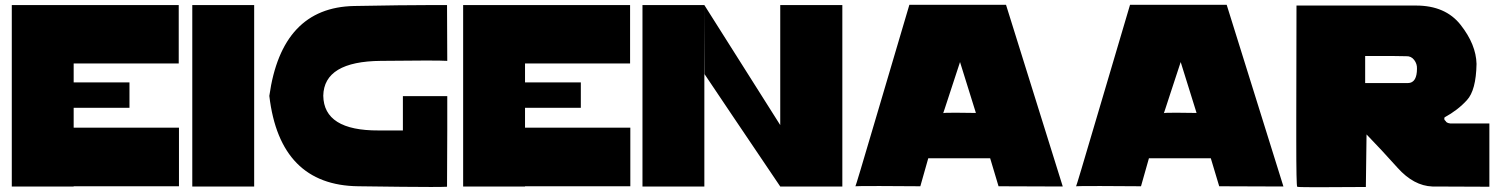

<svg xmlns="http://www.w3.org/2000/svg" viewBox="-20 -780 6272 803"><path d="M29.3 -758.8Q93.8 -758.8 288.1 -758.8Q288.1 -569.3 288.1 0Q223.6 0 29.3 0Q29.3 -190.4 29.3 -758.8ZM728.5 -1Q619.1 -1 288.1 -1Q288.1 -61.5 288.1 -246.1Q398.4 -246.1 728.5 -246.1Q728.5 -184.6 728.5 -1ZM727.5 -514.6Q617.2 -514.6 287.1 -514.6Q287.1 -575.2 287.1 -758.8Q397.5 -758.8 727.5 -758.8Q727.5 -698.2 727.5 -514.6ZM521.5 -329.1Q462.9 -329.1 287.1 -329.1Q287.1 -355.5 287.1 -435.5Q345.7 -435.5 521.5 -435.5Q521.5 -409.2 521.5 -329.1Z M784.2 -758.8Q848.6 -758.8 1043 -758.8Q1043 -569.3 1043 0Q978.5 0 784.2 0Q784.2 -190.4 784.2 -758.8Z M1850.6 -234.4Q1850.6 -175.8 1849.6 1Q1834 2 1782.2 2Q1689.5 2 1478.5 -1Q1150.4 -4.9 1106.4 -378.9Q1158.2 -749 1460.9 -754.9Q1670.9 -758.8 1777.3 -758.8Q1823.2 -758.8 1849.6 -758.8Q1849.6 -680.7 1850.6 -525.4Q1810.5 -528.3 1573.2 -525.4Q1335 -523.4 1332 -379.9Q1334 -233.4 1563.5 -234.4Q1793 -234.4 1850.6 -234.4ZM1665 -377.9Q1711.9 -377.9 1850.6 -377.9Q1850.6 -341.8 1850.6 -234.4Q1804.7 -234.4 1665 -234.4Q1665 -270.5 1665 -377.9Z M1917 -758.8Q1981.4 -758.8 2175.8 -758.8Q2175.8 -569.3 2175.8 0Q2111.3 0 1917 0Q1917 -190.4 1917 -758.8ZM2616.2 -1Q2506.8 -1 2175.8 -1Q2175.8 -61.5 2175.8 -246.1Q2286.1 -246.1 2616.2 -246.1Q2616.2 -184.6 2616.2 -1ZM2615.2 -514.6Q2504.9 -514.6 2174.8 -514.6Q2174.8 -575.2 2174.8 -758.8Q2285.2 -758.8 2615.2 -758.8Q2615.2 -698.2 2615.2 -514.6ZM2409.2 -329.1Q2350.6 -329.1 2174.8 -329.1Q2174.8 -355.5 2174.8 -435.5Q2233.4 -435.5 2409.2 -435.5Q2409.2 -409.2 2409.2 -329.1Z M2667 -758.8Q2731.4 -758.8 2925.8 -758.8Q2925.8 -568.4 2925.8 0Q2861.3 0 2667 0Q2667 -189.5 2667 -758.8ZM3243.2 -758.8Q3308.6 -758.8 3502.9 -758.8Q3502.9 -569.3 3502.9 0Q3437.5 0 3243.2 0Q3243.2 -189.5 3243.2 -758.8ZM3243.2 -256.8Q3164.1 -381.8 2925.8 -758.8Q2925.8 -686.5 2926.8 -469.7Q2926.8 -469.7 3044.9 -293.9Q3164.1 -117.2 3243.2 0Q3243.2 -85.9 3243.2 -256.8Z M3557.6 -1Q3558.6 1 3642.6 -284.2Q3726.6 -569.3 3783.2 -759.8Q3918 -759.8 4187.5 -759.8Q4247.1 -570.3 4424.8 0Q4357.4 0 4156.2 -1Q4147.5 -30.3 4121.1 -118.2Q4056.6 -118.2 3862.3 -118.2Q3854.5 -88.9 3829.1 -1Q3761.7 -1 3659.2 -2Q3557.6 -2 3557.6 -1ZM4061.5 -307.6Q4044.9 -361.3 3995.1 -520.5Q3977.5 -466.8 3951.2 -386.7Q3924.8 -305.7 3924.8 -306.6Q3923.8 -308.6 3975.6 -308.6Q4027.3 -307.6 4061.5 -307.6Z M4480.5 -1Q4481.4 1 4565.4 -284.2Q4649.4 -569.3 4706.1 -759.8Q4840.8 -759.8 5110.4 -759.8Q5169.9 -570.3 5347.7 0Q5280.3 0 5079.1 -1Q5070.3 -30.3 5043.9 -118.2Q4979.5 -118.2 4785.2 -118.2Q4777.3 -88.9 4752 -1Q4684.6 -1 4582 -2Q4480.5 -2 4480.5 -1ZM4984.4 -307.6Q4967.8 -361.3 4918 -520.5Q4900.4 -466.8 4874 -386.7Q4847.7 -305.7 4847.7 -306.6Q4846.7 -308.6 4898.4 -308.6Q4950.2 -307.6 4984.4 -307.6Z M5405.3 1Q5401.4 -1 5401.4 -193.4Q5401.4 -234.4 5401.4 -284.2Q5402.3 -567.4 5402.3 -756.8Q5567.4 -756.8 5897.5 -756.8Q5899.4 -756.8 5902.3 -756.8Q6025.4 -756.8 6088.9 -675.8Q6153.3 -593.8 6155.3 -512.7Q6153.3 -402.3 6115.2 -361.3Q6077.1 -319.3 6021.5 -289.1Q6020.5 -287.1 6020.5 -284.2Q6020.5 -281.2 6020.5 -281.2Q6021.5 -279.3 6022.5 -277.3Q6023.4 -276.4 6026.4 -273.4Q6027.3 -271.5 6028.3 -270.5Q6030.3 -268.6 6030.3 -268.6Q6032.2 -267.6 6036.1 -265.6Q6038.1 -265.6 6044.9 -263.7Q6085.9 -263.7 6209 -263.7Q6209 -197.3 6209 1Q6149.4 1 5970.7 0Q5892.6 -2.9 5825.2 -78.1Q5757.8 -153.3 5695.3 -217.8Q5694.3 -144.5 5692.4 2Q5620.1 2 5514.6 2.9Q5487.3 2.9 5466.8 2.9Q5408.2 2.9 5405.3 1ZM5868.2 -432.6Q5887.7 -432.6 5897.5 -449.2Q5906.2 -464.8 5906.2 -492.2Q5907.2 -512.7 5894.5 -529.3Q5881.8 -545.9 5861.3 -544.9Q5861.3 -544.9 5796.9 -545.9Q5732.4 -545.9 5689.5 -545.9Q5689.5 -507.8 5689.5 -432.6Q5734.4 -432.6 5868.2 -432.6Z"/></svg>

Font: Star Wars
Style: Regular
Weight: 400
Version: Version 1.0